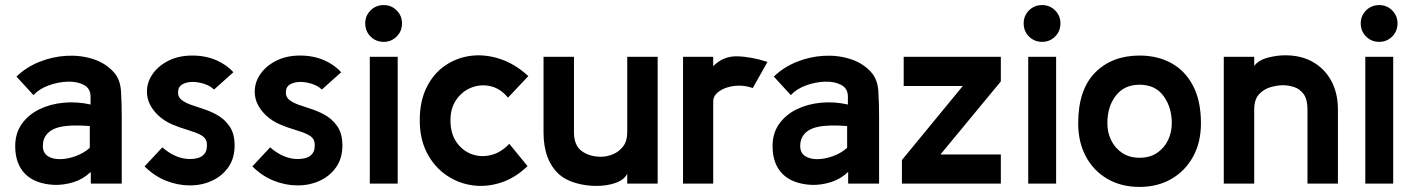

<svg xmlns="http://www.w3.org/2000/svg" viewBox="-20 -724 5580 757"><path d="M194 5Q118 1 79 -38.5Q40 -78 40 -148Q40 -199 66 -235.5Q92 -272 135 -293Q178 -314 230.5 -319Q283 -324 337 -312V-343Q337 -375 311 -389Q285 -403 247.5 -402Q210 -401 172.5 -387.5Q135 -374 112 -349L45 -422Q83 -459 135 -480Q187 -501 242.5 -504Q298 -507 347.5 -491Q397 -475 429 -439Q454 -411 457 -365Q460 -319 460 -264V0H338V-46Q307 -17 269 -5.5Q231 6 194 5ZM334 -141V-227Q230 -235 189.5 -214Q149 -193 149 -149Q149 -121 168.5 -108.5Q188 -96 217.5 -96.5Q247 -97 278.5 -108.5Q310 -120 334 -141Z M550 -68 620 -143Q673 -97 729 -97Q745 -97 758.5 -100.5Q772 -104 781 -112Q793 -123 795 -138.5Q797 -154 795 -164Q791 -182 770.5 -192.5Q750 -203 720.5 -211.5Q691 -220 660 -233Q629 -246 605 -268Q566 -305 560.5 -346.5Q555 -388 576.5 -424Q598 -460 640 -482.5Q682 -505 738 -505Q791 -505 833 -486.5Q875 -468 900 -439L824 -371Q808 -386 784.5 -393.5Q761 -401 739 -401Q716 -401 699 -391.5Q682 -382 682 -359Q682 -341 696 -330Q710 -319 732.5 -311Q755 -303 781.5 -294.5Q808 -286 832 -273Q863 -257 884 -227.5Q905 -198 905 -151Q905 -100 880.5 -65Q856 -30 816 -11.5Q776 7 728.5 7Q681 7 634.5 -11.5Q588 -30 550 -68Z M975 -68 1045 -143Q1098 -97 1154 -97Q1170 -97 1183.5 -100.5Q1197 -104 1206 -112Q1218 -123 1220 -138.5Q1222 -154 1220 -164Q1216 -182 1195.5 -192.5Q1175 -203 1145.5 -211.5Q1116 -220 1085 -233Q1054 -246 1030 -268Q991 -305 985.5 -346.5Q980 -388 1001.5 -424Q1023 -460 1065 -482.5Q1107 -505 1163 -505Q1216 -505 1258 -486.5Q1300 -468 1325 -439L1249 -371Q1233 -386 1209.5 -393.5Q1186 -401 1164 -401Q1141 -401 1124 -391.5Q1107 -382 1107 -359Q1107 -341 1121 -330Q1135 -319 1157.5 -311Q1180 -303 1206.5 -294.5Q1233 -286 1257 -273Q1288 -257 1309 -227.5Q1330 -198 1330 -151Q1330 -100 1305.5 -65Q1281 -30 1241 -11.5Q1201 7 1153.5 7Q1106 7 1059.5 -11.5Q1013 -30 975 -68Z M1493 -559Q1462 -559 1441 -580Q1420 -601 1420 -632Q1420 -662 1441 -683Q1462 -704 1493 -704Q1523 -704 1544 -683Q1565 -662 1565 -632Q1565 -601 1544 -580Q1523 -559 1493 -559ZM1548 0H1438V-500H1548Z M2060 -69Q2010 -21 1952 -3Q1894 15 1838 6Q1782 -3 1736 -36Q1690 -69 1662.5 -123Q1635 -177 1635 -250Q1635 -325 1662 -379.5Q1689 -434 1735 -465.5Q1781 -497 1837 -504Q1893 -511 1952 -491.5Q2011 -472 2063 -424L1983 -339Q1953 -375 1914.5 -384Q1876 -393 1839.5 -379Q1803 -365 1779.5 -331.5Q1756 -298 1756 -250Q1756 -198 1779.5 -164Q1803 -130 1839 -116.5Q1875 -103 1915 -112.5Q1955 -122 1988 -157Z M2573 0H2453V-39Q2441 -15 2407.5 -3Q2374 9 2331.5 9Q2289 9 2249.5 -2.5Q2210 -14 2185 -36Q2123 -92 2123 -202V-500H2243V-202Q2243 -151 2273.5 -128.5Q2304 -106 2350 -106Q2373 -106 2397 -116Q2421 -126 2437 -147Q2453 -168 2453 -202V-500H2573Z M2673 0V-500H2792V-463Q2831 -503 2885.5 -502Q2940 -501 3006 -480L2948 -377Q2910 -390 2873.5 -385Q2837 -380 2814 -363Q2791 -346 2792 -322V0Z M3180 5Q3104 1 3065 -38.5Q3026 -78 3026 -148Q3026 -199 3052 -235.5Q3078 -272 3121 -293Q3164 -314 3216.5 -319Q3269 -324 3323 -312V-343Q3323 -375 3297 -389Q3271 -403 3233.5 -402Q3196 -401 3158.5 -387.5Q3121 -374 3098 -349L3031 -422Q3069 -459 3121 -480Q3173 -501 3228.5 -504Q3284 -507 3333.5 -491Q3383 -475 3415 -439Q3440 -411 3443 -365Q3446 -319 3446 -264V0H3324V-46Q3293 -17 3255 -5.5Q3217 6 3180 5ZM3320 -141V-227Q3216 -235 3175.5 -214Q3135 -193 3135 -149Q3135 -121 3154.5 -108.5Q3174 -96 3203.5 -96.5Q3233 -97 3264.5 -108.5Q3296 -120 3320 -141Z M3926 0H3536V-93L3776 -385H3543V-500H3926V-403L3688 -115H3926Z M4089 -559Q4058 -559 4037 -580Q4016 -601 4016 -632Q4016 -662 4037 -683Q4058 -704 4089 -704Q4119 -704 4140 -683Q4161 -662 4161 -632Q4161 -601 4140 -580Q4119 -559 4089 -559ZM4144 0H4034V-500H4144Z M4473 13Q4401 13 4346.5 -18.5Q4292 -50 4261.5 -106.5Q4231 -163 4231 -238Q4231 -370 4297.5 -437.5Q4364 -505 4473 -505Q4544 -505 4598.5 -475Q4653 -445 4684 -385.5Q4715 -326 4715 -238Q4715 -163 4684 -106.5Q4653 -50 4598.5 -18.5Q4544 13 4473 13ZM4473 -102Q4514 -102 4542.5 -121.5Q4571 -141 4585.5 -172Q4600 -203 4600 -238Q4600 -301 4567.5 -345.5Q4535 -390 4473 -390Q4413 -390 4379.5 -347Q4346 -304 4346 -238Q4346 -202 4361 -171Q4376 -140 4404.5 -121Q4433 -102 4473 -102Z M5255 0H5135V-292Q5135 -333 5119.5 -353.5Q5104 -374 5081.5 -381Q5059 -388 5038 -388Q5018 -388 4991.5 -381Q4965 -374 4945 -353.5Q4925 -333 4925 -292V0H4805V-500H4925V-464Q4942 -487 4978 -496.5Q5014 -506 5047 -506Q5111 -506 5157.5 -479Q5204 -452 5229.5 -404Q5255 -356 5255 -292Z M5418 -559Q5387 -559 5366 -580Q5345 -601 5345 -632Q5345 -662 5366 -683Q5387 -704 5418 -704Q5448 -704 5469 -683Q5490 -662 5490 -632Q5490 -601 5469 -580Q5448 -559 5418 -559ZM5473 0H5363V-500H5473Z"/></svg>

Font: Kulim Park
Style: Bold
Weight: 700
Designer: Noponies / Dale Sattler
Foundry: Noponies
Version: Version 1.000; ttfautohint (v1.8.3)